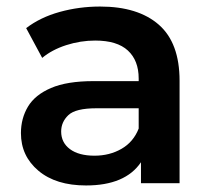

<svg xmlns="http://www.w3.org/2000/svg" viewBox="-20 -560 647 587"><path d="M411 0V-64Q363 7 243 7Q151 7 97.5 -38Q44 -83 44 -153Q44 -198 65.5 -234Q87 -270 136 -291Q185 -312 266 -312H404V-320Q404 -375 371 -405.5Q338 -436 271 -436Q226 -436 182.5 -422Q139 -408 109 -383L60 -474Q103 -507 162.5 -523.5Q222 -540 286 -540Q402 -540 465.5 -484.5Q529 -429 529 -313V0ZM404 -167V-229H275Q211 -229 189 -208Q167 -187 167 -158Q167 -124 194 -104Q221 -84 269 -84Q315 -84 351.5 -105Q388 -126 404 -167Z"/></svg>

Font: Montserrat SemiBold
Style: Regular
Weight: 600
Designer: Julieta Ulanovsky
Foundry: Julieta Ulanovsky
Version: Version 9.000; ttfautohint (v1.8.4.7-5d5b)